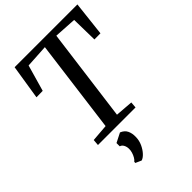

<svg xmlns="http://www.w3.org/2000/svg" viewBox="-289 -861 1252 1252"><g transform="rotate(-45 337.0 -235.0)"><path d="M120 0 123.5 -42.5 242.5 -52 326.5 -696 167 -686.5 115 -504.5 56.5 -503.5 94.5 -743H673.5L646.5 -503.5L590.5 -503L587 -686.5L432 -696L347.5 -52L470 -42.5L466.5 0ZM209.5 255 210 245Q220 237.5 228.2 223.2Q236.5 209 241.5 192.2Q246.5 175.5 246 160.5Q246 142 237.8 126.2Q229.5 110.5 214.5 106.5V76.5L279.5 43.5Q309.5 55.5 321.2 79.8Q333 104 332 137.5Q331.5 170.5 318 199.5Q304.5 228.5 286 248.2Q267.5 268 250 273Z"/></g></svg>

Font: Merriweather 20pt
Style: Italic
Weight: 400
Italic angle: -7.8°
Version: Version 2.101